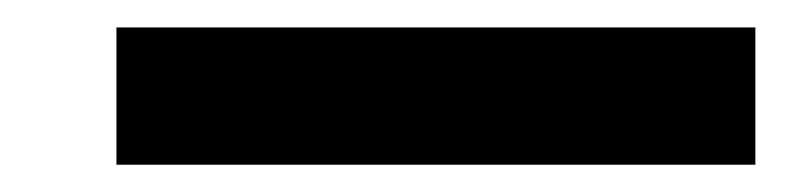

<svg xmlns="http://www.w3.org/2000/svg" viewBox="-20 -20 577 140"><path d="M530.8 0V100.1H64.9V0Z"/></svg>

Font: Estedad-FD SemiBold
Style: Regular
Weight: 600
Designer: Amin Abedi
Version: Version 7.3